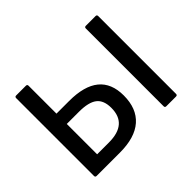

<svg xmlns="http://www.w3.org/2000/svg" viewBox="-139 -880 1105 1105"><g transform="rotate(-45 414.0 -327.5)"><path d="M91 0Q80 0 80 -11V-644Q80 -655 91 -655H170Q181 -655 181 -644V-417H284Q529 -417 529 -217Q529 -111 466 -55.5Q403 0 280 0ZM181 -86H277Q428 -86 428 -217Q428 -279 393 -306Q358 -333 280 -333H181ZM658 0Q647 0 647 -11V-644Q647 -655 658 -655H737Q748 -655 748 -644V-11Q748 0 737 0Z"/></g></svg>

Font: Sofia Sans SemiBold
Style: Regular
Weight: 600
Designer: Botio Nikoltchev, Ani Petrova
Foundry: lettersoup
Version: Version 4.101; ttfautohint (v1.8.4.7-5d5b)